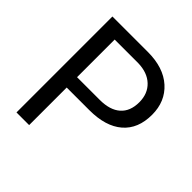

<svg xmlns="http://www.w3.org/2000/svg" viewBox="-187 -858 1006 1006"><g transform="rotate(45 315.5 -355.5)"><path d="M176.3 -278.3V0H82.5V-710.9H344.7Q461.4 -710.9 527.6 -651.4Q593.8 -591.8 593.8 -493.7Q593.8 -390.1 529.1 -334.2Q464.4 -278.3 343.8 -278.3ZM176.3 -355H344.7Q419.9 -355 460 -390.4Q500 -425.8 500 -492.7Q500 -556.2 460 -594.2Q419.9 -632.3 350.1 -633.8H176.3Z"/></g></svg>

Font: Roboto
Style: Regular
Weight: 400
Designer: Google
Version: Version 2.001047; 2015